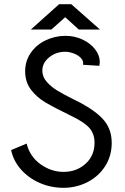

<svg xmlns="http://www.w3.org/2000/svg" viewBox="-20 -875 597 916"><path d="M33 -159 107 -190Q123 -127 174 -91Q225 -55 283 -55Q345 -55 388 -93.5Q431 -132 431 -194Q431 -237 406 -265Q381 -293 318 -323Q238 -362 196.5 -386.5Q155 -411 127.5 -447.5Q100 -484 100 -535Q100 -584 126.5 -622.5Q153 -661 197.5 -682.5Q242 -704 293 -704Q336 -704 373.5 -686.5Q411 -669 433.5 -640Q456 -611 456 -578Q456 -573 454 -561L376 -566Q380 -582 367.5 -596.5Q355 -611 333 -619.5Q311 -628 291 -628Q247 -628 214.5 -601.5Q182 -575 182 -538Q182 -508 203.5 -484Q225 -460 254 -442.5Q283 -425 329 -402L365 -384Q444 -341 478.5 -298Q513 -255 513 -193Q513 -131 481.5 -82Q450 -33 397 -6Q344 21 283 21Q223 21 170 -2Q117 -25 80.5 -66Q44 -107 33 -159ZM262 -855H320L457 -734H356L291 -793L225 -734H127Z"/></svg>

Font: Bellota Text
Style: Bold
Weight: 700
Designer: Kemie Guaida
Foundry: Kemie Guaida
Version: Version 4.001